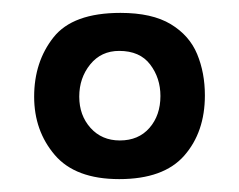

<svg xmlns="http://www.w3.org/2000/svg" viewBox="-20 -611 371 298"><path d="M165 -333Q97 -333 65 -370.5Q33 -408 33 -461Q33 -515 63 -553Q93 -591 167 -591Q216 -591 245 -573.5Q274 -556 286 -527Q298 -498 298 -463Q298 -406 266 -369.5Q234 -333 165 -333ZM166 -393Q195 -393 212 -412.5Q229 -432 229 -462Q229 -490 213 -511Q197 -532 165 -532Q137 -532 120 -511Q103 -490 103 -461Q103 -432 120.5 -412.5Q138 -393 166 -393Z"/></svg>

Font: Alumni Sans ExtraBold
Style: Regular
Weight: 800
Designer: Robert E. Leuschke
Foundry: Robert E. Leuschke
Version: Version 1.018